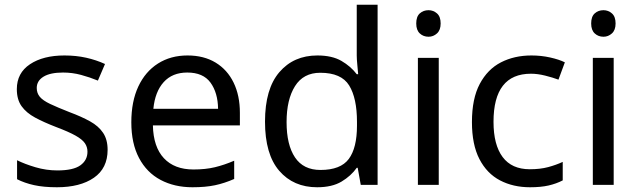

<svg xmlns="http://www.w3.org/2000/svg" viewBox="-20 -780 2694 810"><path d="M434 -148Q434 -70 376 -30Q318 10 220 10Q164 10 123.5 1Q83 -8 52 -24V-104Q84 -88 129.5 -74.5Q175 -61 222 -61Q289 -61 319 -82.5Q349 -104 349 -140Q349 -160 338 -176Q327 -192 298.5 -208Q270 -224 217 -244Q165 -264 128 -284Q91 -304 71 -332Q51 -360 51 -404Q51 -472 106.5 -509Q162 -546 252 -546Q301 -546 343.5 -536.5Q386 -527 423 -510L393 -440Q359 -454 322 -464Q285 -474 246 -474Q192 -474 163.5 -456.5Q135 -439 135 -409Q135 -387 148 -371.5Q161 -356 191.5 -341.5Q222 -327 273 -307Q324 -288 360 -268Q396 -248 415 -219.5Q434 -191 434 -148Z M771 -546Q840 -546 889.5 -516Q939 -486 965.5 -431.5Q992 -377 992 -304V-251H625Q627 -160 671.5 -112.5Q716 -65 796 -65Q847 -65 886.5 -74.5Q926 -84 968 -102V-25Q927 -7 887 1.5Q847 10 792 10Q716 10 657.5 -21Q599 -52 566.5 -113.5Q534 -175 534 -264Q534 -352 563.5 -415Q593 -478 646.5 -512Q700 -546 771 -546ZM770 -474Q707 -474 670.5 -433.5Q634 -393 627 -321H900Q899 -389 868 -431.5Q837 -474 770 -474Z M1318 10Q1218 10 1158 -59.5Q1098 -129 1098 -267Q1098 -405 1158.5 -475.5Q1219 -546 1319 -546Q1381 -546 1420.5 -523Q1460 -500 1485 -467H1491Q1490 -480 1487.5 -505.5Q1485 -531 1485 -546V-760H1573V0H1502L1489 -72H1485Q1461 -38 1421 -14Q1381 10 1318 10ZM1332 -63Q1417 -63 1451.5 -109.5Q1486 -156 1486 -250V-266Q1486 -366 1453 -419.5Q1420 -473 1331 -473Q1260 -473 1224.5 -416.5Q1189 -360 1189 -265Q1189 -169 1224.5 -116Q1260 -63 1332 -63Z M1788 -737Q1808 -737 1823.5 -723.5Q1839 -710 1839 -681Q1839 -653 1823.5 -639Q1808 -625 1788 -625Q1766 -625 1751 -639Q1736 -653 1736 -681Q1736 -710 1751 -723.5Q1766 -737 1788 -737ZM1831 -536V0H1743V-536Z M2216 10Q2145 10 2089.5 -19Q2034 -48 2002.5 -109Q1971 -170 1971 -265Q1971 -364 2004 -426Q2037 -488 2093.5 -517Q2150 -546 2222 -546Q2263 -546 2301 -537.5Q2339 -529 2363 -517L2336 -444Q2312 -453 2280 -461Q2248 -469 2220 -469Q2062 -469 2062 -266Q2062 -169 2100.5 -117.5Q2139 -66 2215 -66Q2259 -66 2292.5 -75Q2326 -84 2354 -97V-19Q2327 -5 2294.5 2.5Q2262 10 2216 10Z M2526 -737Q2546 -737 2561.5 -723.5Q2577 -710 2577 -681Q2577 -653 2561.5 -639Q2546 -625 2526 -625Q2504 -625 2489 -639Q2474 -653 2474 -681Q2474 -710 2489 -723.5Q2504 -737 2526 -737ZM2569 -536V0H2481V-536Z"/></svg>

Font: Noto Sans Multani
Style: Regular
Weight: 400
Designer: Monotype Design Team
Foundry: Monotype Imaging Inc.
Version: Version 2.002; ttfautohint (v1.8.4.7-5d5b)